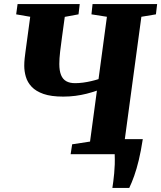

<svg xmlns="http://www.w3.org/2000/svg" viewBox="-20 -763 798 950"><path d="M536 167Q538.5 151 540.8 133Q543 115 545 94.5Q547 74 547.8 50.5Q548.5 27 547.5 0L515.5 -74.5H686.5Q677.5 -16 666.8 28.8Q656 73.5 644 107.2Q632 141 619.5 167ZM329.5 0 337 -49 425.5 -62.5 459.5 -314.5Q435 -306 408.2 -299.2Q381.5 -292.5 353 -288.8Q324.5 -285 293 -285Q233 -285 195.2 -298.2Q157.5 -311.5 136.8 -333.5Q116 -355.5 108 -382.8Q100 -410 100 -437.5Q100 -455.5 102 -474Q104 -492.5 106 -506.5L129.5 -680L60 -692L67 -743H374.5L368.5 -692L300.5 -679.5L286.5 -577.5Q281.5 -542.5 277.5 -507.5Q273.5 -472.5 273.5 -446.5Q273.5 -413 282 -392Q290.5 -371 307.8 -361.2Q325 -351.5 351.5 -351.5Q369.5 -351.5 390.8 -354.2Q412 -357 432 -361.8Q452 -366.5 467.5 -371.5L509 -680L432.5 -692L438 -743H757.5L751.5 -692L679.5 -680L596 -62.5L669 -48.5L663.5 0Z"/></svg>

Font: Merriweather 28pt Black
Style: Italic
Weight: 900
Italic angle: -7.8°
Version: Version 2.101